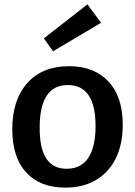

<svg xmlns="http://www.w3.org/2000/svg" viewBox="-20 -845 616 876"><path d="M295 -543Q410 -543 475 -473Q540 -403 540 -276Q540 -187 508.5 -123Q477 -59 418.5 -24Q360 11 278 11Q163 11 99.5 -58Q36 -127 36 -256Q36 -389 104.5 -466Q173 -543 295 -543ZM289 -457Q161 -457 161 -262Q161 -166 192 -120.5Q223 -75 284 -75Q350 -75 383 -125Q416 -175 416 -270Q416 -457 289 -457ZM222 -611 180 -670 379 -825 441 -741Z"/></svg>

Font: Bitter SemiBold
Style: Regular
Weight: 600
Designer: Sol Matas, and Bitter project Authors
Foundry: Sol Matas
Version: Version 2.001